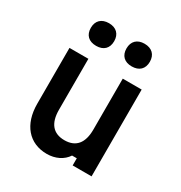

<svg xmlns="http://www.w3.org/2000/svg" viewBox="-199 -999 1097 1161"><g transform="rotate(30 350.0 -418.5)"><path d="M597 -606H465V-250C465 -156 424 -107 345 -107C266 -107 225 -156 225 -250V-606H93V-216C93 -72 170 18 294 18C353 18 404 -7 432 -50H465V0H597ZM144 -776C144 -726 174 -697 226 -697C277 -697 307 -726 307 -776C307 -825 277 -855 226 -855C174 -855 144 -825 144 -776ZM393 -776C393 -726 423 -697 474 -697C526 -697 556 -726 556 -776C556 -825 526 -855 474 -855C423 -855 393 -825 393 -776Z"/></g></svg>

Font: Martian Mono Std Md
Style: Regular
Weight: 500
Monospace: yes
Designer: Roman Shamin
Foundry: Evil Martians
Version: Version 1.000